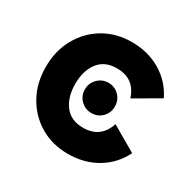

<svg xmlns="http://www.w3.org/2000/svg" viewBox="-123 -652 803 794"><g transform="rotate(30 278.0 -254.5)"><path d="M174.8 -253.9Q174.8 -191.4 204.6 -151.9Q234.4 -112.3 292.5 -112.3Q335.9 -112.3 363 -133.1Q390.1 -153.8 402.3 -192.4L522 -123Q490.7 -59.1 430.4 -23.2Q370.1 12.7 292.5 12.7Q218.3 12.7 159.9 -21.7Q101.6 -56.2 67.9 -116.5Q34.2 -176.8 34.2 -253.9Q34.2 -331.1 67.9 -391.4Q101.6 -451.7 159.9 -486.1Q218.3 -520.5 292.5 -520.5Q370.1 -520.5 430.4 -484.6Q490.7 -448.7 522 -384.8L402.3 -315.4Q390.1 -354 363 -374.8Q335.9 -395.5 292.5 -395.5Q234.4 -395.5 204.6 -356Q174.8 -316.4 174.8 -253.9ZM363.8 -253.9Q363.8 -223.6 343.3 -202.9Q322.8 -182.1 292.5 -182.1Q262.7 -182.1 241.7 -202.9Q220.7 -223.6 220.7 -253.9Q220.7 -284.2 241.7 -305.2Q262.7 -326.2 292.5 -326.2Q322.8 -326.2 343.3 -305.2Q363.8 -284.2 363.8 -253.9Z"/></g></svg>

Font: Giphurs
Style: Bold
Weight: 700
Version: Version 0.920; ttfautohint (v1.8.4.7-5d5b)